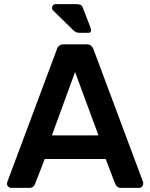

<svg xmlns="http://www.w3.org/2000/svg" viewBox="-20 -916 733 936"><path d="M35 0Q27 0 20.5 -6Q14 -12 14 -21Q14 -24 16 -30L257 -675Q260 -686 268.5 -693Q277 -700 292 -700H401Q416 -700 424 -693Q432 -686 436 -675L677 -30Q678 -28 678 -25.5Q678 -23 678 -21Q678 -12 672 -6Q666 0 658 0H571Q557 0 550.5 -7Q544 -14 542 -19L495 -141H198L151 -19Q149 -14 142.5 -7Q136 0 122 0ZM233 -256H460L346 -565ZM372 -756Q361 -756 354 -758Q347 -760 339 -767L239 -865Q231 -873 235 -884.5Q239 -896 253 -896H347Q361 -896 370 -893.5Q379 -891 384 -878L421 -782Q424 -773 423.5 -764.5Q423 -756 410 -756Z"/></svg>

Font: Fz Rubik Med
Style: Regular
Weight: 500
Designer: Hubert and Fischer
Foundry: Hubert and Fischer
Version: Vit hóa bi FontZin.com